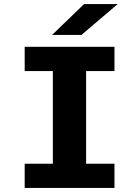

<svg xmlns="http://www.w3.org/2000/svg" viewBox="-20 -932 690 952"><path d="M102.4 0V-120.3H242V-579.7H102.4V-700H547.6V-579.7H407V-120.3H547.6V0ZM383.6 -758.7H238.1L397.1 -912H563.9Z"/></svg>

Font: Trispace Thin
Style: Regular
Weight: 100
Designer: Tyler Finck
Foundry: Etcetera Type Company
Version: Version 1.210